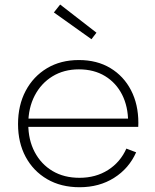

<svg xmlns="http://www.w3.org/2000/svg" viewBox="-20 -796 666 825"><path d="M238.5 -776.5 394.5 -655.5 373 -627.5 211.5 -742.5ZM322 8.5Q242 8.5 182.5 -26.2Q123 -61 90.2 -122Q57.5 -183 57.5 -263Q57.5 -343.5 90.2 -405.5Q123 -467.5 181.8 -502.8Q240.5 -538 319 -538Q397 -538 454.2 -503.5Q511.5 -469 543 -408.2Q574.5 -347.5 574.5 -268Q574.5 -262.5 574.2 -258.2Q574 -254 574 -251H530Q530.5 -255.5 530.5 -260.5Q530.5 -265.5 530.5 -271.5Q530.5 -338 504.8 -389Q479 -440 431.5 -469Q384 -498 319 -498Q254.5 -498 205.5 -468Q156.5 -438 129 -385Q101.5 -332 101.5 -263Q101.5 -195 129 -142.8Q156.5 -90.5 205.8 -61.2Q255 -32 321.5 -32Q391.5 -32 444.2 -65.5Q497 -99 523 -157.5L565 -141.5Q534 -72 470.2 -31.8Q406.5 8.5 322 8.5ZM85 -251V-286.5H560L572.5 -251Z"/></svg>

Font: Hepta Slab Light
Style: Regular
Weight: 300
Designer: Michael LaGattuta
Foundry: Michael LaGattuta
Version: Version 1.102